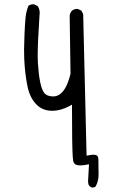

<svg xmlns="http://www.w3.org/2000/svg" viewBox="-20 -759 540 888"><path d="M407.2 108.4Q415.5 108.4 421.4 104.5Q436 80.6 436 46.4Q436 43.9 435.5 22.9Q435.1 2 435.1 -20Q435.1 -37.1 425.8 -41Q420.4 -43.5 411.6 -43.5Q402.8 -43.5 389.2 -40.5L380.4 -39.1L364.7 -693.4L356.9 -709.5L340.8 -717.3Q338.9 -717.8 334.5 -717.8Q330.1 -717.8 324.2 -715.8Q318.4 -713.9 312.5 -709.5Q304.2 -699.7 302.2 -687L306.2 -418Q286.1 -334 246.1 -316.9Q236.3 -313 226.1 -313Q225.1 -313 223.6 -313Q195.3 -314 183.6 -330.6Q162.1 -360.4 155.3 -467.3Q154.3 -480 154.3 -499.5Q154.3 -560.5 162.6 -686Q163.6 -694.8 163.6 -699.7Q163.6 -716.3 154.8 -730.5L138.7 -738.8Q136.7 -739.3 134.8 -739.3Q120.6 -739.3 111.3 -731.9Q101.1 -706.1 98.1 -677.2Q95.2 -646 93.3 -600.1Q91.3 -550.8 91.3 -529.8Q91.3 -487.3 94.2 -452.1Q99.1 -396.5 108.6 -352.8Q118.2 -309.1 146 -278.3Q175.3 -246.6 221.2 -246.6Q261.2 -246.6 302.2 -269L313 -274.9V-262.7Q313 -85.4 316.4 -34.2Q317.4 -18.6 318.4 -15.1Q320.8 -5.9 325.2 -1.5Q329.6 2.9 336.2 4.4Q342.8 5.9 353.5 5.9Q364.3 5.9 382.3 2.4L391.6 1L387.2 81.5L389.2 93.8Q393.6 103.5 403.3 107.9Q405.3 108.4 407.2 108.4Z"/></svg>

Font: Bakudai
Style: ExtraLight
Weight: 200
Version: Version 1.48